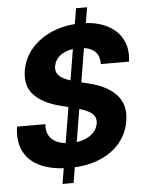

<svg xmlns="http://www.w3.org/2000/svg" viewBox="-60 -865 752 1004"><g transform="rotate(-5 316.0 -363.5)"><path d="M227.1 90.8 377.4 -818.4H435.5L285.2 90.8ZM269.5 10.3Q181.6 10.3 120.8 -16.8Q60.1 -43.9 32.5 -97.2Q4.9 -150.4 16.1 -228.5H165Q161.1 -192.4 175.8 -167.7Q190.4 -143.1 219.7 -130.9Q249 -118.7 289.1 -118.7Q328.1 -118.7 359.1 -130.1Q390.1 -141.6 409.2 -161.9Q428.2 -182.1 432.6 -208.5Q436.5 -232.9 425 -249.5Q413.6 -266.1 387.7 -277.8Q361.8 -289.6 323.7 -298.8L248 -318.4Q159.7 -341.3 114.5 -388.9Q69.3 -436.5 82 -517.1Q93.8 -583.5 137.5 -633.1Q181.2 -682.6 248.3 -710Q315.4 -737.3 395.5 -737.3Q476.1 -737.3 531.7 -709.5Q587.4 -681.6 613 -631.8Q638.7 -582 628.9 -516.1H481Q482.9 -560.5 455.3 -584.7Q427.7 -608.9 372.6 -608.9Q335 -608.9 307.1 -598.4Q279.3 -587.9 262.9 -569.3Q246.6 -550.8 242.2 -526.9Q238.8 -507.8 245.1 -493.2Q251.5 -478.5 265.9 -468Q280.3 -457.5 300.3 -450.2Q320.3 -442.9 342.8 -437.5L405.3 -421.4Q450.7 -411.1 487.5 -393.1Q524.4 -375 549.6 -349.4Q574.7 -323.7 585 -288.6Q595.2 -253.4 587.9 -208Q576.7 -141.1 534.9 -92.3Q493.2 -43.5 426 -16.6Q358.9 10.3 269.5 10.3Z"/></g></svg>

Font: Inter Tight
Style: Bold Italic
Weight: 700
Italic angle: -9.39999°
Designer: Rasmus Andersson
Foundry: rsms
Version: Version 3.004